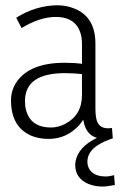

<svg xmlns="http://www.w3.org/2000/svg" viewBox="-20 -516 460 724"><path d="M413.1 181.6 410.2 144.5Q392.6 149.4 378.9 149.4Q324.2 149.4 311.5 109.4Q309.6 101.6 309.6 93.8Q309.6 40 393.6 9.8Q400.4 6.8 407.2 4.9H405.3L402.3 -33.2Q395.5 -32.2 387.7 -32.2Q349.6 -32.2 342.8 -70.3Q339.8 -85 339.8 -104.5V-351.6Q339.8 -453.1 258.8 -484.4Q229.5 -496.1 195.3 -496.1Q115.2 -495.1 41 -449.2L61.5 -410.2Q129.9 -452.1 190.4 -452.1Q272.5 -452.1 287.1 -377Q289.1 -363.3 289.1 -348.6V-275.4Q260.7 -279.3 223.6 -279.3Q94.7 -279.3 43.9 -209Q21.5 -176.8 21.5 -137.7Q21.5 -37.1 98.6 -3.9Q127.9 7.8 163.1 7.8Q232.4 7.8 280.3 -45.9Q287.1 -54.7 293.9 -64.5Q302.7 -7.8 345.7 3.9Q274.4 38.1 264.6 93.8Q263.7 100.6 263.7 106.4Q263.7 156.2 313.5 177.7Q337.9 187.5 367.2 187.5Q382.8 187.5 413.1 181.6ZM172.9 -35.2Q86.9 -35.2 75.2 -116.2Q74.2 -126 74.2 -137.7Q76.2 -239.3 222.7 -240.2Q260.7 -240.2 289.1 -236.3V-157.2Q289.1 -82 225.6 -48.8Q199.2 -35.2 172.9 -35.2Z"/></svg>

Font: Yaldevi Colombo Light
Style: Regular
Weight: 300
Designer: Sol Matas, Denzil Rajitha, Kosala Senevirathne and Pathum Egodawatta
Foundry: Mooniak
Version: Version 1.020 ; ttfautohint (v1.6)